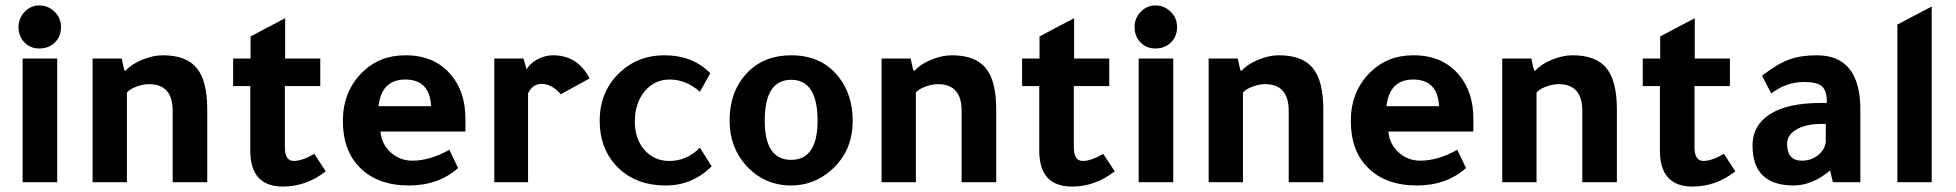

<svg xmlns="http://www.w3.org/2000/svg" viewBox="-20 -669 7181 705"><path d="M190 -454V0H63V-454ZM48 -570Q48 -602 70.5 -625.5Q93 -649 124 -649Q157 -649 180.5 -626Q204 -603 204 -570Q204 -535 181.5 -513Q159 -491 124 -491Q91 -491 69.5 -513.5Q48 -536 48 -570Z M442 -410Q462 -433 502 -449.5Q542 -466 578 -466Q664 -466 702.5 -419Q741 -372 741 -267V0H614V-262Q614 -360 527 -360Q505 -360 480 -350.5Q455 -341 446 -329V0H320V-454H427Q432 -428 437 -410Z M1156 -353H1026V-128Q1026 -78 1059 -78Q1089 -78 1134 -104L1176 -40Q1105 16 1019 16Q899 16 899 -116V-353H836V-454H900V-535Q950 -562 1027 -602V-454H1156Z M1689 -186H1377Q1381 -140 1414.5 -109.5Q1448 -79 1494 -79Q1559 -79 1630 -119L1662 -52Q1590 12 1482 12Q1366 12 1301 -54Q1239 -116 1239 -225Q1239 -332 1309 -402Q1372 -466 1469 -466Q1577 -466 1637 -393Q1689 -331 1689 -232ZM1370 -279H1563Q1558 -377 1468 -377Q1381 -377 1370 -279Z M1902 -454 1914 -414Q1924 -435 1952.5 -450.5Q1981 -466 2011 -466Q2101 -466 2145 -381L2039 -323Q2006 -361 1969 -361Q1935 -361 1919 -326V0H1795V-454Z M2593 -58Q2522 12 2425 12Q2309 12 2241 -62Q2182 -127 2182 -225Q2182 -335 2258 -405Q2324 -466 2419 -466Q2524 -466 2588 -400L2550 -332Q2499 -377 2439 -377Q2383 -377 2347 -333.5Q2311 -290 2311 -222Q2311 -159 2346.5 -118.5Q2382 -78 2437 -78Q2503 -78 2550 -127Z M2885 -466Q2997 -466 3059 -387Q3111 -321 3111 -226Q3111 -115 3034 -46Q2970 12 2885 12Q2786 12 2719 -62Q2659 -129 2659 -226Q2659 -336 2726 -404Q2787 -466 2885 -466ZM2885 -82Q2982 -82 2982 -226Q2982 -376 2885 -376Q2788 -376 2788 -226Q2788 -82 2885 -82Z M3339 -410Q3359 -433 3399 -449.5Q3439 -466 3475 -466Q3561 -466 3599.5 -419Q3638 -372 3638 -267V0H3511V-262Q3511 -360 3424 -360Q3402 -360 3377 -350.5Q3352 -341 3343 -329V0H3217V-454H3324Q3329 -428 3334 -410Z M4053 -353H3923V-128Q3923 -78 3956 -78Q3986 -78 4031 -104L4073 -40Q4002 16 3916 16Q3796 16 3796 -116V-353H3733V-454H3797V-535Q3847 -562 3924 -602V-454H4053Z M4288 -454V0H4161V-454ZM4146 -570Q4146 -602 4168.5 -625.5Q4191 -649 4222 -649Q4255 -649 4278.5 -626Q4302 -603 4302 -570Q4302 -535 4279.5 -513Q4257 -491 4222 -491Q4189 -491 4167.5 -513.5Q4146 -536 4146 -570Z M4540 -410Q4560 -433 4600 -449.5Q4640 -466 4676 -466Q4762 -466 4800.5 -419Q4839 -372 4839 -267V0H4712V-262Q4712 -360 4625 -360Q4603 -360 4578 -350.5Q4553 -341 4544 -329V0H4418V-454H4525Q4530 -428 4535 -410Z M5390 -186H5078Q5082 -140 5115.5 -109.5Q5149 -79 5195 -79Q5260 -79 5331 -119L5363 -52Q5291 12 5183 12Q5067 12 5002 -54Q4940 -116 4940 -225Q4940 -332 5010 -402Q5073 -466 5170 -466Q5278 -466 5338 -393Q5390 -331 5390 -232ZM5071 -279H5264Q5259 -377 5169 -377Q5082 -377 5071 -279Z M5618 -410Q5638 -433 5678 -449.5Q5718 -466 5754 -466Q5840 -466 5878.5 -419Q5917 -372 5917 -267V0H5790V-262Q5790 -360 5703 -360Q5681 -360 5656 -350.5Q5631 -341 5622 -329V0H5496V-454H5603Q5608 -428 5613 -410Z M6332 -353H6202V-128Q6202 -78 6235 -78Q6265 -78 6310 -104L6352 -40Q6281 16 6195 16Q6075 16 6075 -116V-353H6012V-454H6076V-535Q6126 -562 6203 -602V-454H6332Z M6811 0H6710L6700 -43Q6634 12 6566 12Q6415 12 6415 -135Q6415 -208 6478 -249Q6542 -291 6667 -291H6688V-293Q6688 -336 6670 -352Q6652 -368 6605 -368Q6539 -368 6484 -326Q6466 -359 6450 -391Q6507 -435 6549.5 -450.5Q6592 -466 6651 -466Q6811 -466 6811 -266ZM6684 -214H6669Q6612 -214 6577 -194Q6542 -174 6542 -141Q6542 -79 6596 -79Q6629 -79 6654 -98Q6679 -117 6684 -146Z M7073 -645V0H6947V-579Z"/></svg>

Font: Tajawal
Style: Bold
Weight: 700
Designer: Boutros Fonts
Foundry: Created by Boutros International 2017
Version: Version 1.700